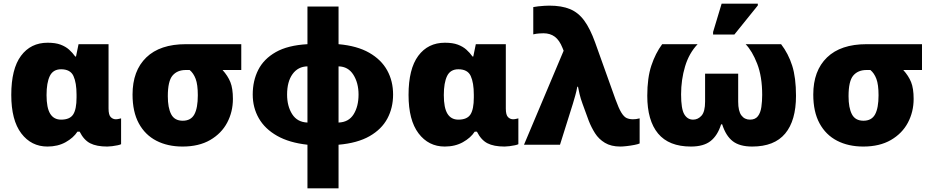

<svg xmlns="http://www.w3.org/2000/svg" viewBox="-20 -796 5132 1056"><path d="M241 10Q152 10 97 -62.5Q42 -135 42 -274Q42 -417 95.5 -489Q149 -561 242 -561Q285 -561 313 -550.5Q341 -540 360 -523Q379 -506 394 -485H398L412 -553H577V-199Q577 -164 589 -152Q601 -140 617 -140Q624 -140 633 -142Q642 -144 646 -145V-3Q641 0 627 3Q613 6 597 8Q581 10 570 10Q511 10 476 -8Q441 -26 418 -72H406Q384 -38 341 -14Q298 10 241 10ZM316 -138Q364 -138 382.5 -166.5Q401 -195 401 -260V-275Q401 -341 384 -378Q367 -415 316 -415Q272 -415 254 -378Q236 -341 236 -273Q236 -203 256 -170.5Q276 -138 316 -138Z M984 10Q902 10 840 -22Q778 -54 743.5 -117.5Q709 -181 709 -276Q709 -407 784.5 -480Q860 -553 1002 -553H1307V-411H1204Q1233 -379 1247 -344.5Q1261 -310 1261 -252Q1261 -181 1229.5 -121.5Q1198 -62 1136 -26Q1074 10 984 10ZM985 -132Q1030 -132 1049 -167Q1068 -202 1068 -272Q1068 -331 1056 -362.5Q1044 -394 1023 -411H1002Q955 -411 929 -380.5Q903 -350 903 -267Q903 -203 921.5 -167.5Q940 -132 985 -132Z M1671 240V0Q1571 -11 1504 -49Q1437 -87 1403.5 -145.5Q1370 -204 1370 -276Q1370 -352 1400.5 -412Q1431 -472 1497 -509.5Q1563 -547 1671 -553V-760H1842V-553Q1944 -544 2010.5 -506Q2077 -468 2109.5 -409Q2142 -350 2142 -276Q2142 -203 2110.5 -144Q2079 -85 2012.5 -47Q1946 -9 1842 0V240ZM1671 -122V-431Q1619 -430 1589 -388.5Q1559 -347 1559 -276Q1559 -212 1587 -168Q1615 -124 1671 -122ZM1842 -122Q1898 -124 1925 -167.5Q1952 -211 1952 -276Q1952 -340 1923.5 -385Q1895 -430 1842 -431Z M2426 10Q2337 10 2282 -62.5Q2227 -135 2227 -274Q2227 -417 2280.5 -489Q2334 -561 2427 -561Q2470 -561 2498 -550.5Q2526 -540 2545 -523Q2564 -506 2579 -485H2583L2597 -553H2762V-199Q2762 -164 2774 -152Q2786 -140 2802 -140Q2809 -140 2818 -142Q2827 -144 2831 -145V-3Q2826 0 2812 3Q2798 6 2782 8Q2766 10 2755 10Q2696 10 2661 -8Q2626 -26 2603 -72H2591Q2569 -38 2526 -14Q2483 10 2426 10ZM2501 -138Q2549 -138 2567.5 -166.5Q2586 -195 2586 -260V-275Q2586 -341 2569 -378Q2552 -415 2501 -415Q2457 -415 2439 -378Q2421 -341 2421 -273Q2421 -203 2441 -170.5Q2461 -138 2501 -138Z M3392 10Q3341 10 3307 -10.5Q3273 -31 3252.5 -63.5Q3232 -96 3218 -132L3184 -225Q3173 -255 3167.5 -279Q3162 -303 3159 -319H3155Q3151 -295 3143.5 -269Q3136 -243 3131 -226L3060 0H2862L3080 -517L3074 -532Q3057 -575 3031.5 -594Q3006 -613 2969 -613Q2962 -613 2945.5 -612Q2929 -611 2913 -607V-757Q2922 -759 2939 -761Q2956 -763 2973.5 -764Q2991 -765 3001 -765Q3069 -765 3115 -746Q3161 -727 3193.5 -682.5Q3226 -638 3253 -563L3365 -250Q3383 -200 3397.5 -176.5Q3412 -153 3427 -146.5Q3442 -140 3461 -140Q3469 -140 3478 -141Q3487 -142 3498 -145V-7Q3490 -3 3469.5 1Q3449 5 3427 7.5Q3405 10 3392 10Z M3780 10Q3659 10 3599.5 -61.5Q3540 -133 3540 -269Q3540 -368 3562.5 -435.5Q3585 -503 3622 -553H3817Q3770 -504 3748 -431Q3726 -358 3726 -277Q3726 -197 3743.5 -167.5Q3761 -138 3792 -138Q3819 -138 3838.5 -160Q3858 -182 3858 -237V-391H4040V-237Q4040 -185 4057.5 -161.5Q4075 -138 4105 -138Q4134 -138 4148.5 -157Q4163 -176 4167.5 -207.5Q4172 -239 4172 -274Q4172 -375 4144.5 -445.5Q4117 -516 4081 -553H4276Q4316 -501 4337 -435Q4358 -369 4358 -269Q4358 -133 4298.5 -61.5Q4239 10 4117 10Q4048 10 4010 -19.5Q3972 -49 3952 -112H3946Q3927 -51 3888.5 -20.5Q3850 10 3780 10ZM3902 -606V-620L3949 -776H4148V-766L4019 -606Z M4728 10Q4646 10 4584 -22Q4522 -54 4487.5 -117.5Q4453 -181 4453 -276Q4453 -407 4528.5 -480Q4604 -553 4746 -553H5051V-411H4948Q4977 -379 4991 -344.5Q5005 -310 5005 -252Q5005 -181 4973.5 -121.5Q4942 -62 4880 -26Q4818 10 4728 10ZM4729 -132Q4774 -132 4793 -167Q4812 -202 4812 -272Q4812 -331 4800 -362.5Q4788 -394 4767 -411H4746Q4699 -411 4673 -380.5Q4647 -350 4647 -267Q4647 -203 4665.5 -167.5Q4684 -132 4729 -132Z"/></svg>

Font: Noto Sans Black
Style: Regular
Weight: 900
Designer: Monotype Design Team
Foundry: Monotype Imaging Inc.
Version: Version 2.007